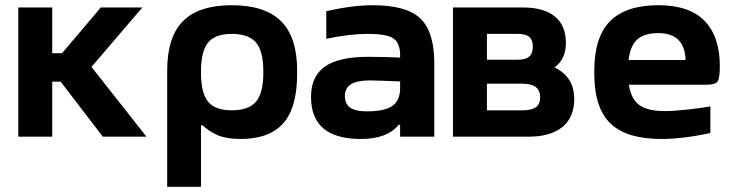

<svg xmlns="http://www.w3.org/2000/svg" viewBox="-20 -529 2823 743"><path d="M50.8 -500H182.1V-323.2H220.2L370.1 -500H530.8L334 -270L546.9 0H377.9L214.8 -212.9H182.1V0H50.8Z M1129.9 -244.1Q1129.9 -111.8 1075.7 -51.5Q1021.5 8.8 911.6 8.8Q856.9 8.8 823.5 -5.4Q790 -19.5 764.6 -43.9H757.8V193.8H627V-255.9Q627 -385.7 688.2 -447.3Q749.5 -508.8 877 -508.8Q1005.4 -508.8 1067.6 -447Q1129.9 -385.3 1129.9 -255.9ZM757.8 -248Q757.8 -168.5 785.4 -135.3Q813 -102.1 877 -102.1Q941.9 -102.1 970.5 -135.3Q999 -168.5 999 -248V-252Q999 -331.5 970.5 -364.7Q941.9 -397.9 877 -397.9Q813 -397.9 785.4 -364.7Q757.8 -331.5 757.8 -252Z M1422.4 -508.8Q1553.2 -508.8 1606.9 -457.3Q1660.6 -405.8 1660.6 -284.2V0H1528.3V-45.9H1522.5Q1478.5 8.8 1376.5 8.8Q1183.6 8.8 1183.6 -153.8Q1183.6 -233.4 1237.1 -271.2Q1290.5 -309.1 1404.3 -309.1Q1469.2 -309.1 1528.3 -306.2V-315.9Q1528.3 -362.8 1502.2 -380.4Q1476.1 -397.9 1404.3 -397.9Q1332 -397.9 1242.7 -378.9V-485.8Q1345.7 -508.8 1422.4 -508.8ZM1399.4 -98.1Q1469.2 -98.1 1498.8 -119.4Q1528.3 -140.6 1528.3 -187V-213.9Q1430.7 -217.8 1411.6 -217.8Q1361.8 -217.8 1338.1 -202.9Q1314.5 -188 1314.5 -157.2Q1314.5 -126.5 1335.4 -112.3Q1356.4 -98.1 1399.4 -98.1Z M1732.9 0V-500H2003.9Q2085.4 -500 2127.7 -464.8Q2169.9 -429.7 2169.9 -362.8Q2169.9 -300.3 2126 -268.1Q2202.1 -231.4 2202.1 -146Q2202.1 -74.7 2156.2 -37.4Q2110.4 0 2023.9 0ZM1864.3 -102.1H2002.9Q2037.6 -102.1 2054 -114.3Q2070.3 -126.5 2070.3 -152.8Q2070.3 -205.1 2002.9 -205.1H1864.3ZM1864.3 -297.9H1983.9Q2013.7 -297.9 2027.8 -310.1Q2042 -322.3 2042 -348.1Q2042 -374.5 2028.1 -386.2Q2014.2 -397.9 1983.9 -397.9H1864.3Z M2765.6 -272.9Q2765.6 -225.6 2756.6 -213.4Q2747.6 -201.2 2714.8 -201.2H2413.6Q2421.9 -146 2454.1 -122.6Q2486.3 -99.1 2551.8 -99.1Q2586.4 -99.1 2639.6 -105Q2692.9 -110.8 2729 -117.2V-14.2Q2621.6 8.8 2539.6 8.8Q2404.8 8.8 2342.3 -51.3Q2279.8 -111.3 2279.8 -244.1V-255.9Q2279.8 -385.7 2341.1 -447.3Q2402.3 -508.8 2527.8 -508.8Q2647.9 -508.8 2706.8 -448Q2765.6 -387.2 2765.6 -272.9ZM2412.6 -296.9H2632.8Q2631.8 -347.2 2605.7 -374Q2579.6 -400.9 2527.8 -400.9Q2473.6 -400.9 2446.3 -376.5Q2418.9 -352.1 2412.6 -296.9Z"/></svg>

Font: LT Wave Text Bold
Style: Regular
Weight: 700
Designer: Daniel Lyons
Version: Version 2.5 (Glyphs App)